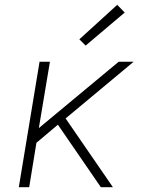

<svg xmlns="http://www.w3.org/2000/svg" viewBox="-20 -776 640 796"><path d="M58 0 144 -520H187L141 -245L472 -520H534L252 -285L448 0H398L220 -259L131 -184L101 0ZM335 -587 309 -613 466 -756 497 -724Z"/></svg>

Font: Iosevka SS04 XLt Ex Obl
Style: Regular
Weight: 200
Width: 7
Italic angle: -9°
Monospace: yes
Designer: Belleve Invis
Foundry: Belleve Invis
Version: Version 19.0.0; ttfautohint (v1.8.4)